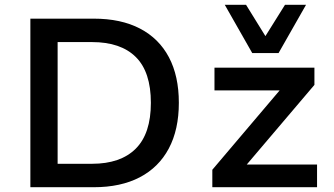

<svg xmlns="http://www.w3.org/2000/svg" viewBox="-20 -783 1398 803"><path d="M107 0V-705H372Q486 -705 565.5 -663.5Q645 -622 686.5 -543.5Q728 -465 728 -353Q728 -241 686 -162Q644 -83 564.5 -41.5Q485 0 372 0ZM221 -98H365Q484 -98 547.5 -161Q611 -224 611 -353Q611 -482 548 -544.5Q485 -607 365 -607H221ZM868 0V-73L1181 -442L1187 -405H877V-500H1295V-428L979 -56L973 -95H1306V0ZM1035 -561 920 -763H1009L1090 -632L1172 -763H1260L1145 -561Z"/></svg>

Font: Nunito Sans 6pt SemiBold
Style: Regular
Weight: 600
Version: Version 3.101;gftools[0.9.27]